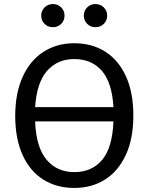

<svg xmlns="http://www.w3.org/2000/svg" viewBox="-20 -914 732 946"><path d="M637 -344Q637 -232 600.5 -152Q564 -72 498.5 -30Q433 12 346 12Q259 12 193.5 -29Q128 -70 91.5 -150Q55 -230 55 -343Q55 -454 91.5 -535Q128 -616 194 -658.5Q260 -701 346 -701Q433 -701 498.5 -659.5Q564 -618 600.5 -538Q637 -458 637 -344ZM153 -386H539Q532 -508 481.5 -565.5Q431 -623 346 -623Q263 -623 212 -565Q161 -507 153 -386ZM539 -316H153Q158 -188 209.5 -127Q261 -66 346 -66Q433 -66 483.5 -126.5Q534 -187 539 -316ZM298 -837Q298 -813 281.5 -796.5Q265 -780 241 -780Q216 -780 199.5 -796.5Q183 -813 183 -837Q183 -861 199.5 -877.5Q216 -894 241 -894Q265 -894 281.5 -877.5Q298 -861 298 -837ZM508 -837Q508 -813 491.5 -796.5Q475 -780 450 -780Q426 -780 409.5 -796.5Q393 -813 393 -837Q393 -861 409.5 -877.5Q426 -894 450 -894Q475 -894 491.5 -877.5Q508 -861 508 -837Z"/></svg>

Font: FiraGOUPP
Style: Medium
Weight: 400
Designer: bBox Type
Foundry: bBox Type GmbH
Version: Version 1.001